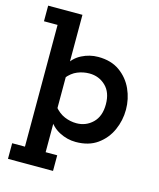

<svg xmlns="http://www.w3.org/2000/svg" viewBox="-113 -663 756 914"><g transform="rotate(15 265.0 -206.0)"><path d="M14 171V94H77V-506H10V-583H179V-332H165Q185 -370 223.5 -389.5Q262 -409 304 -409Q368 -409 410.5 -378.5Q453 -348 474.5 -300.5Q496 -253 496 -200Q496 -147 474.5 -99Q453 -51 410.5 -20.5Q368 10 304 10Q262 10 223.5 -10Q185 -30 165 -67H179V94H236V171ZM284 -77Q331 -77 364 -109Q397 -141 397 -200Q397 -259 364 -290.5Q331 -322 284 -322Q254 -322 225.5 -310.5Q197 -299 174 -270L179 -308V-87L174 -129Q197 -101 225.5 -89Q254 -77 284 -77Z"/></g></svg>

Font: Rokkitt SemiBold SemiBold
Style: Regular
Weight: 600
Version: Version 3.103